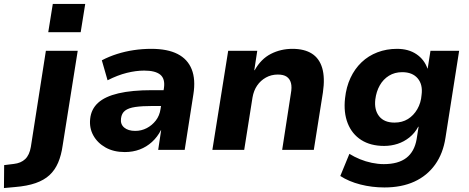

<svg xmlns="http://www.w3.org/2000/svg" viewBox="-126 -758 2374 971"><path d="M118 -595 141 -738H305L282 -595ZM-106 193 -105 77 -56 71Q-20 67 1.5 46.5Q23 26 30 -15L106 -501H267L191 -23Q184 27 168 64.5Q152 102 124.5 127.5Q97 153 54 168Q11 183 -51 188Z M505 11Q449 11 408 -12Q367 -35 346 -73Q325 -111 330 -157Q335 -206 370 -238Q405 -270 473 -286Q541 -302 644 -302H719L707 -222H645Q593 -222 558.5 -217Q524 -212 506.5 -198.5Q489 -185 486 -159Q482 -130 502 -113Q522 -96 558 -96Q589 -96 616 -110Q643 -124 662 -148.5Q681 -173 686 -207L703 -312Q710 -359 685 -380Q660 -401 603 -401Q562 -401 515.5 -389.5Q469 -378 418 -352L389 -453Q425 -472 466 -485Q507 -498 550.5 -504.5Q594 -511 639 -511Q721 -511 772 -485Q823 -459 843.5 -407.5Q864 -356 852 -281L808 0H674L689 -100H688Q670 -65 642.5 -40Q615 -15 580.5 -2Q546 11 505 11Z M948 0 1028 -501H1175L1160 -403H1162Q1194 -460 1244 -485.5Q1294 -511 1353 -511Q1413 -511 1451 -487Q1489 -463 1503.5 -414Q1518 -365 1507 -290L1461 0H1301L1345 -285Q1351 -317 1345.5 -338Q1340 -359 1324 -370Q1308 -381 1279 -381Q1246 -381 1219 -366Q1192 -351 1174.5 -325.5Q1157 -300 1151 -265L1109 0Z M1818 190Q1755 190 1696.5 175Q1638 160 1595 132L1641 20Q1665 35 1694 47Q1723 59 1754.5 65.5Q1786 72 1815 72Q1888 72 1929 40.5Q1970 9 1981 -54L1991 -117H1989Q1972 -85 1944.5 -63Q1917 -41 1884.5 -30.5Q1852 -20 1817 -20Q1748 -20 1701 -50Q1654 -80 1632.5 -134.5Q1611 -189 1619 -261Q1625 -318 1646.5 -364Q1668 -410 1702.5 -443Q1737 -476 1783 -493.5Q1829 -511 1882 -511Q1940 -511 1980 -484Q2020 -457 2036 -411L2037 -412L2051 -501H2196L2127 -62Q2115 18 2074.5 74.5Q2034 131 1969.5 160.5Q1905 190 1818 190ZM1869 -138Q1908 -138 1937 -156Q1966 -174 1984.5 -206Q2003 -238 2006 -278Q2013 -330 1986.5 -361.5Q1960 -393 1908 -393Q1870 -393 1841 -375Q1812 -357 1794.5 -326Q1777 -295 1772 -255Q1766 -202 1791.5 -170Q1817 -138 1869 -138Z"/></svg>

Font: Nunito Sans 8pt ExtraBold
Style: Italic
Weight: 800
Italic angle: -9°
Version: Version 3.101;gftools[0.9.27]